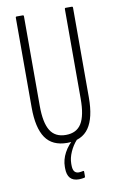

<svg xmlns="http://www.w3.org/2000/svg" viewBox="-94 -706 586 952"><g transform="rotate(-10 199.0 -230.5)"><path d="M199 6Q124 6 89.5 -44.5Q55 -95 55 -197V-649Q55 -655 60 -655H91Q96 -655 96 -649V-198Q96 -114 120.5 -74Q145 -34 199 -34Q253 -34 277.5 -73.5Q302 -113 302 -198V-649Q302 -655 307 -655H338Q343 -655 343 -649V-197Q343 -95 308 -44.5Q273 6 199 6ZM225 194Q195 194 180.5 177.5Q166 161 166 128V121Q166 85 184.5 50.5Q203 16 238 -13L247 -6L248 -1Q227 22 213.5 52.5Q200 83 200 111V118Q200 140 207.5 150Q215 160 230 160Q235 160 240.5 159Q246 158 251 157Q256 156 256 161V185Q256 190 252 191Q246 192 239 193Q232 194 225 194Z"/></g></svg>

Font: Sofia Sans Extra Condensed Light
Style: Regular
Weight: 300
Designer: Botio Nikoltchev, Ani Petrova
Foundry: lettersoup
Version: Version 4.101